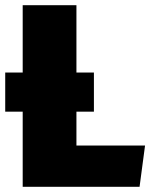

<svg xmlns="http://www.w3.org/2000/svg" viewBox="-20 -716 586 736"><path d="M273 -158H536L515 0H67V-288H0V-438H67V-696H273V-438H340V-288H273Z"/></svg>

Font: Fira Sans Black
Style: Regular
Weight: 900
Designer: Carrois Corporate & Edenspiekermann AG
Foundry: Carrois Corporate GbR & Edenspiekermann AG
Version: Version 4.203